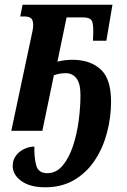

<svg xmlns="http://www.w3.org/2000/svg" viewBox="-20 -556 538 816"><path d="M172 240Q108 240 71 213.5Q34 187 34 149Q34 123 48.5 104.5Q63 86 84 76.5Q105 67 126 67Q125 114 134 147Q143 180 181 180Q219 180 246 148Q273 116 290 65Q307 14 314.5 -43.5Q322 -101 322 -152Q322 -201 305 -223Q288 -245 259 -245Q232 -245 209 -236L160 0H28L113 -400Q116 -413 118.5 -426Q121 -439 121 -449Q121 -471 112 -478.5Q103 -486 83 -486H66L76 -536H458L432 -383H375L376 -406Q378 -456 369.5 -469Q361 -482 333 -482H263L224 -294Q256 -302 290 -302Q365 -301 408.5 -260.5Q452 -220 452 -124Q452 -58 435 7Q418 72 383.5 124.5Q349 177 296 208.5Q243 240 172 240Z"/></svg>

Font: Noto Serif ExtraCondensed
Style: Bold Italic
Weight: 700
Width: 2
Italic angle: -12°
Designer: Monotype Design Team
Foundry: Monotype Imaging Inc.
Version: Version 2.013; ttfautohint (v1.8.4.7-5d5b)